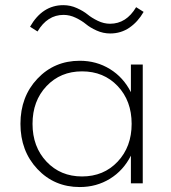

<svg xmlns="http://www.w3.org/2000/svg" viewBox="-20 -718 671 752"><path d="M292.5 -480Q357.9 -480 410.6 -447.5Q463.4 -415 492.7 -356.9V-465.3H539.1V0H492.7V-108.4Q463.4 -50.3 410.6 -17.8Q357.9 14.6 292.5 14.6Q192.9 14.6 126.5 -55.9Q60.1 -126.5 60.1 -232.9Q60.1 -339.4 126.5 -409.7Q192.9 -480 292.5 -480ZM301.3 -438.5Q216.8 -438.5 162.1 -380.6Q107.4 -322.8 107.4 -232.9Q107.4 -143.1 162.1 -85Q216.8 -26.9 301.3 -26.9Q386.2 -26.9 440.9 -85Q495.6 -143.1 495.6 -232.9Q495.6 -323.2 440.9 -380.9Q386.2 -438.5 301.3 -438.5ZM127 -594.7 97.7 -613.3Q146 -697.8 228 -697.8Q255.9 -697.8 281.2 -686.3Q306.6 -674.8 323 -661.4Q339.4 -647.9 363 -636.5Q386.7 -625 411.1 -625Q474.6 -625 513.2 -689.9L542.5 -671.4Q520 -632.3 486.8 -609.6Q453.6 -586.9 411.6 -586.9Q383.8 -586.9 358.4 -598.4Q333 -609.9 316.9 -623.3Q300.8 -636.7 277.1 -648.2Q253.4 -659.7 229 -659.7Q165.5 -659.7 127 -594.7Z"/></svg>

Font: Spartan MB Light
Style: Regular
Weight: 300
Designer: Matt Bailey, Mirko Velimirovic
Foundry: Matt Bailey
Version: Version 1.005